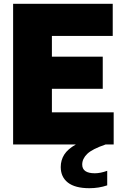

<svg xmlns="http://www.w3.org/2000/svg" viewBox="-20 -760 650 1010"><path d="M412.5 105.5Q412.5 151.5 479 151.5Q508 151.5 544 138.5V215Q500 230 450.5 230Q375 230 337.2 200.5Q299.5 171 299.5 118.5Q299.5 82.5 318 53.2Q336.5 24 379 0H49V-740H573V-571H253V-462H520.5V-293H253V-169H578V0H535.5Q465 24 438.8 49.5Q412.5 75 412.5 105.5Z"/></svg>

Font: Encode Sans Semi Condensed Black
Style: Regular
Weight: 900
Width: 4
Designer: Multiple Designers
Foundry: Impallari Type
Version: Version 2.000